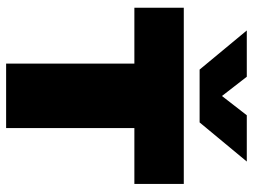

<svg xmlns="http://www.w3.org/2000/svg" viewBox="-122 -724 846 643"><g transform="rotate(90 301.5 -403.0)"><path d="M193.5 0V-429.5H6.5V-595H596.5V-429.5H409.5V0ZM213.5 -648 82.5 -806H237.5L317 -703.5H287L366.5 -806H521.5L390.5 -648Z"/></g></svg>

Font: Encode Sans SC Condensed Thin Black
Style: Regular
Weight: 900
Version: Version 3.002